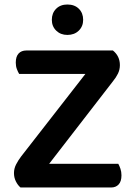

<svg xmlns="http://www.w3.org/2000/svg" viewBox="-20 -832 598 852"><path d="M74 -138 359 -504H65Q60 -512 55 -525Q50 -538 50 -554Q50 -581 62.5 -594.5Q75 -608 97 -608H481Q512 -583 512 -543Q512 -523 503.5 -505.5Q495 -488 481 -471L198 -105H505Q510 -96 514.5 -83Q519 -70 519 -54Q519 -27 506.5 -13.5Q494 0 473 0H71Q59 -10 50.5 -27Q42 -44 42 -64Q42 -84 51.5 -102.5Q61 -121 74 -138ZM349 -744Q349 -715 329.5 -696Q310 -677 279 -677Q249 -677 229.5 -696Q210 -715 210 -744Q210 -774 229 -793Q248 -812 279 -812Q311 -812 330 -793Q349 -774 349 -744Z"/></svg>

Font: Baloo Bhaijaan 2 SemiBold
Style: Regular
Weight: 600
Designer: Sanskriti Dholi, Noopur Datye and Ek Type
Foundry: Ek Type
Version: Version 1.700